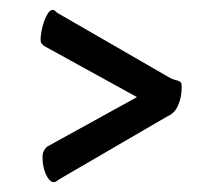

<svg xmlns="http://www.w3.org/2000/svg" viewBox="-20 -518 440 388"><path d="M104 -158.2Q98.1 -154.8 95 -152.3Q91.8 -149.9 88.9 -149.9Q84 -149.9 79.8 -154.5Q75.7 -159.2 72.5 -166.3Q69.3 -173.3 67.6 -182.4Q65.9 -191.4 65.9 -200.2Q65.9 -208.5 69.1 -214.1Q72.3 -219.7 76.2 -222.2L256.8 -321.8L67.9 -425.8Q65.4 -428.2 63.7 -430.4Q62 -432.6 62 -438Q62 -445.3 64 -455.6Q65.9 -465.8 69.3 -475.3Q72.8 -484.9 77.1 -491.5Q81.5 -498 86.9 -498Q89.8 -498 91.6 -495.8Q93.3 -493.7 97.2 -491.2L319.8 -362.8Q326.7 -358.4 331.8 -357.2Q336.9 -356 340.3 -354.7Q343.8 -353.5 345.5 -351.3Q347.2 -349.1 347.2 -342.8Q347.2 -321.8 340.1 -305.4Q333 -289.1 318.8 -283.2Z"/></svg>

Font: Grand Hotel
Style: Regular
Weight: 400
Designer: Brian J. Bonislawsky & Jim Lyles for Astigmatic (AOETI)
Foundry: Astigmatic (AOETI)
Version: Version 001.000